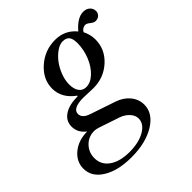

<svg xmlns="http://www.w3.org/2000/svg" viewBox="-322 -699 1114 1114"><g transform="rotate(-45 234.5 -142.0)"><path d="M231.9 -217.8Q267.6 -217.8 301.3 -249.3Q335 -280.8 355.5 -331.5Q376 -382.3 376 -436Q376 -470.7 363.3 -486.8Q350.6 -502.9 321.8 -502.9Q297.9 -502.9 270.8 -484.1Q243.7 -465.3 221.9 -436.5Q200.2 -407.7 186 -370.6Q171.9 -333.5 171.9 -299.8Q171.9 -260.7 187.7 -239.3Q203.6 -217.8 231.9 -217.8ZM527.8 -540Q552.7 -540 568.4 -525.6Q584 -511.2 584 -490.2Q584 -473.1 571.8 -461.7Q559.6 -450.2 542 -450.2Q527.3 -450.2 510.7 -464.1Q494.1 -478 481.9 -478Q471.2 -478 460.9 -471.4Q450.7 -464.8 445.8 -454.1Q464.8 -415.5 464.8 -376Q464.8 -296.4 403.6 -240.2Q342.3 -184.1 255.9 -184.1Q246.1 -184.1 218.8 -185.5Q191.4 -187 178.2 -187Q86.9 -187 86.9 -142.1Q86.9 -107.4 137.2 -90.8L293 -38.1Q341.3 -21.5 369.6 13.4Q397.9 48.3 397.9 91.8Q397.9 163.1 322.3 209.5Q246.6 255.9 128.9 255.9Q20 255.9 -47.6 214.4Q-115.2 172.9 -115.2 105Q-115.2 46.9 -66.9 7.3Q-18.6 -32.2 53.2 -32.2Q8.8 -65.9 8.8 -116.2Q8.8 -162.6 48.6 -189.2Q88.4 -215.8 158.2 -215.8L159.2 -220.2Q85 -273.4 85 -352.1Q85 -427.2 148.4 -483.6Q211.9 -540 296.9 -540Q377.4 -540 426.8 -479Q479 -540 527.8 -540ZM143.1 226.1Q219.7 226.1 268.8 197.5Q317.9 168.9 317.9 125Q317.9 100.1 297.1 77.1Q276.4 54.2 244.1 43L116.2 0Q98.1 -5.9 84 -5.9Q36.6 -5.9 4.9 27.1Q-26.9 60.1 -26.9 106.9Q-26.9 162.1 19.3 194.1Q65.4 226.1 143.1 226.1Z"/></g></svg>

Font: Libre Caslon Text
Style: Italic
Weight: 400
Italic angle: -25°
Designer: Pablo Impallari, Rodrigo Fuenzalida
Foundry: Pablo Impallari, Rodrigo Fuenzalida
Version: Version 1.002